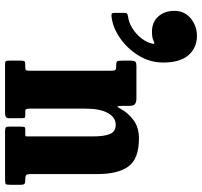

<svg xmlns="http://www.w3.org/2000/svg" viewBox="-40 -760 800 760"><g transform="rotate(90 360.0 -380.0)"><path d="M23 -670.5Q23 -710.5 52.8 -735Q82.5 -759.5 122.5 -759.5Q168.5 -759.5 198 -726.5Q227.5 -693.5 227.5 -626Q227.5 -574 200.2 -529.2Q173 -484.5 131.2 -455.5Q89.5 -426.5 46 -421.5Q37.5 -420.5 34.2 -422.5Q31 -424.5 31 -433.5V-474Q31 -481 34.2 -483.2Q37.5 -485.5 43.5 -486.5Q69.5 -489.5 93.2 -504.8Q117 -520 133.2 -541.8Q149.5 -563.5 153.5 -586.5Q154 -594 144.5 -589Q131 -581.5 106 -581.5Q68 -581.5 45.5 -606.2Q23 -631 23 -670.5ZM243.5 -440H237Q225 -440 222.5 -444.5Q220 -449 220 -465V-495Q220 -511 224 -515.5Q228 -520 242.5 -520H369.5Q382.5 -520 390.8 -515Q399 -510 399 -493V-472Q399 -450 400.5 -445.8Q402 -441.5 410.5 -457Q425.5 -485.5 454.5 -507.8Q483.5 -530 528 -530Q608.5 -530 638.8 -488.5Q669 -447 669 -366.5V-102.5Q669 -87.5 673 -83.8Q677 -80 689 -80H695Q705 -80 708.2 -76.2Q711.5 -72.5 711.5 -62V-23.5Q711.5 -6 708.8 -3Q706 0 689 0H499.5Q487 0 484 -3.5Q481 -7 481 -20V-58.5Q481 -67.5 482 -73.8Q483 -80 490.5 -80H513.5Q519.5 -80 519.8 -83.5Q520 -87 520 -100.5V-345.5Q520 -393.5 510.2 -415.8Q500.5 -438 473.5 -438Q445 -438 427.5 -407.2Q410 -376.5 410 -318V-98.5Q410 -80 417.5 -80H437.5Q445 -80 446.5 -76.8Q448 -73.5 448 -60.5V-17Q448 -6 442.5 -3Q437 0 427 0H236Q224 0 222 -3.2Q220 -6.5 220 -19V-62Q220 -74 222.8 -77Q225.5 -80 238 -80H245Q254 -80 257 -82Q260 -84 260 -98.5V-419Q260 -433 256.8 -436.5Q253.5 -440 243.5 -440Z"/></g></svg>

Font: Besley* Condensed
Style: Bold
Weight: 700
Width: 3
Designer: Owen Earl
Foundry: indestructible type*
Version: Version 3.000; ttfautohint (v1.8.3)